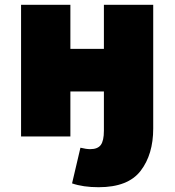

<svg xmlns="http://www.w3.org/2000/svg" viewBox="-20 -570 729 802"><path d="M281 196 316 47Q340 53 357 53Q388 53 401 35.5Q414 18 414 -24V-188H274V0H68V-550H274V-366H414V-550H620V-33Q620 75 567.5 143.5Q515 212 392 212Q327 212 281 196Z"/></svg>

Font: Nebula Sans Black
Style: Regular
Weight: 900
Designer: Paul D. Hunt for Adobe (as Source Sans)
Foundry: Nebula Entertainment & Broadcasting LLC
Version: Version 1.010